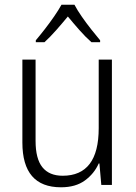

<svg xmlns="http://www.w3.org/2000/svg" viewBox="-20 -785 576 815"><path d="M455 -532V0H410L402 -91H399Q380 -48 340.5 -19Q301 10 239 10Q75 10 75 -180V-532H131V-187Q131 -111 160 -75Q189 -39 246 -39Q399 -39 399 -241V-532ZM296 -765Q308 -742 327.5 -714Q347 -686 368 -659.5Q389 -633 405 -614V-606H368Q343 -628 317 -657.5Q291 -687 268 -715Q245 -687 219 -657.5Q193 -628 169 -606H132V-614Q149 -634 170 -661Q191 -688 210 -715.5Q229 -743 241 -765Z"/></svg>

Font: Noto Sans Khmer UI SemiCondensed Light
Style: Regular
Weight: 300
Width: 4
Designer: Danh Hong and the Monotype Design Team
Foundry: Monotype Imaging Inc.
Version: Version 2.002; ttfautohint (v1.8.4.7-5d5b)